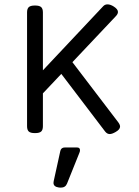

<svg xmlns="http://www.w3.org/2000/svg" viewBox="-20 -610 640 887"><path d="M534.7 -25.4Q534.7 -11.7 513.7 0Q497.6 9.3 486.8 9.3Q474.6 9.3 465.3 -2.9L263.2 -268.6L178.2 -178.7V-26.9Q178.2 -9.8 170.2 -2.4Q162.1 4.9 142.1 4.9H141.1Q121.1 4.9 113 -2.4Q105 -9.8 105 -26.9V-552.7Q105 -569.8 113 -577.1Q121.1 -584.5 141.1 -584.5H142.1Q162.1 -584.5 170.2 -577.1Q178.2 -569.8 178.2 -552.7V-285.2L457 -581.5Q464.8 -589.8 476.6 -589.8Q490.2 -589.8 505.9 -579.6Q524.9 -567.4 524.9 -554.7Q524.9 -544.9 514.2 -534.2L314.5 -322.8L526.4 -44.9Q534.7 -33.7 534.7 -25.4ZM349.6 84Q349.6 89.8 346.7 96.2L289.6 238.3Q282.2 256.8 260.7 256.8Q255.4 256.8 252.4 256.3Q227.1 252.9 227.1 234.9Q227.1 232.9 228 227.1L258.8 86.9Q262.7 71.3 279.3 71.3H335.9Q349.6 71.3 349.6 84Z"/></svg>

Font: Courier Prime Code
Style: Regular
Weight: 400
Designer: Alan Dague-Greene
Foundry: Quote-Unquote Apps
Version: Version 3.0318